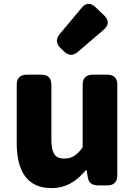

<svg xmlns="http://www.w3.org/2000/svg" viewBox="-20 -913 694 987"><path d="M244 54C321 54 374 18 421 -38H425L432 1C436 27 454 40 484 40H533C565 40 583 22 583 -10V-479C583 -511 565 -529 533 -529H455C423 -529 405 -511 405 -479V-156C375 -114 350 -98 310 -98C265 -98 244 -121 244 -199V-479C244 -511 226 -529 194 -529H116C84 -529 66 -511 66 -479V-177C66 -35 119 54 244 54ZM287 -738C267 -714 268 -689 290 -667L310 -648C332 -626 356 -626 380 -646L514 -761C539 -783 541 -808 517 -832L471 -876C447 -900 421 -899 400 -873Z"/></svg>

Font: コーポレート・ロゴ（ラウンド）ver3 Bold
Style: Regular
Weight: 700
Designer: [KANA_main] LOGOTYPE.JP [Source Han Sans] Ryoko NISHIZUKA 西塚涼子 (kana, bopomofo & ideographs); Paul D. Hunt (Latin, Greek
Version: Version 12.001;FEAKit 1.0